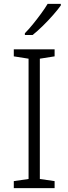

<svg xmlns="http://www.w3.org/2000/svg" viewBox="-20 -968 351 988"><path d="M261 0H51V-36L127 -47V-666L51 -678V-714H261V-678L185 -666V-47L261 -36ZM293 -940Q278 -919 253.5 -891Q229 -863 201 -835.5Q173 -808 148 -788H108V-797Q127 -816 149 -843Q171 -870 191.5 -898Q212 -926 225 -948H293Z"/></svg>

Font: RS Noto Sans Light
Style: Regular
Weight: 300
Designer: Monotype Design Team
Foundry: Monotype Imaging Inc.
Version: Version 3.10